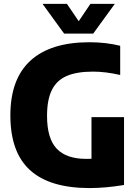

<svg xmlns="http://www.w3.org/2000/svg" viewBox="-20 -970 718 1000"><path d="M626 -360V-6.5Q529 9.5 446.5 9.5Q239.5 9.5 136.8 -83.5Q34 -176.5 34 -369Q34 -559 139 -654.5Q244 -750 445.5 -750Q532 -750 606 -731.5V-579.5Q529.5 -597 464.5 -597Q379.5 -597 327.2 -574.2Q275 -551.5 250 -501Q225 -450.5 225 -366.5Q225 -248.5 275.5 -195.5Q326 -142.5 429 -142.5Q447.5 -142.5 456.5 -143V-360ZM451 -950H578L465.5 -795H314L201.5 -950H328.5L390 -859.5Z"/></svg>

Font: Encode Sans Semi Condensed ExBd
Style: Regular
Weight: 800
Width: 4
Designer: Multiple Designers
Foundry: Impallari Type
Version: Version 2.000